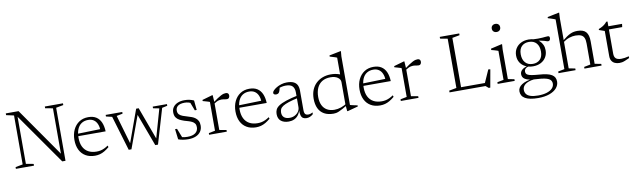

<svg xmlns="http://www.w3.org/2000/svg" viewBox="-50 -1396 7701 2325"><g transform="rotate(-10 3800.5 -233.0)"><path d="M135 -38.5V-640.5L41 -661V-682.5H198L634 -57.5L614 -31V-644L521 -661V-682.5H744V-661L653.5 -644V8.5H613.5L160 -638.5L174.5 -646.5V-38.5L267.5 -21.5V0H45V-21.5Z M1015.5 -464.5Q1075 -464.5 1113.5 -439.5Q1152 -414.5 1171.8 -368.5Q1191.5 -322.5 1194 -258.5H850.5L849 -288.5L1157.5 -297L1135 -279Q1133 -327 1118.2 -361Q1103.5 -395 1076 -413.2Q1048.5 -431.5 1007.5 -431.5Q962 -431.5 928 -409.8Q894 -388 875.5 -344.8Q857 -301.5 857 -237.5Q857 -172 879.2 -127.2Q901.5 -82.5 943.5 -59.2Q985.5 -36 1045 -36Q1071 -36 1094 -41Q1117 -46 1140.2 -56.8Q1163.5 -67.5 1188 -84.5L1194.5 -64.5Q1163.5 -38.5 1135.2 -22Q1107 -5.5 1078.5 2.2Q1050 10 1017 10Q951.5 10 903.5 -17.8Q855.5 -45.5 829.5 -97.5Q803.5 -149.5 803.5 -222Q803.5 -292 829.5 -346.8Q855.5 -401.5 903 -433Q950.5 -464.5 1015.5 -464.5Z M1882.5 -419.5 1807.5 -434V-454.5H1982.5V-434L1917.5 -420L1790.5 10H1757L1603.5 -404L1616 -404.5L1464 10H1430.5L1302.5 -417.5L1229 -435V-454.5H1433V-434L1358.5 -419L1468 -42.5L1451.5 -38.5L1605.5 -464.5H1636.5L1790 -47H1776.5Z M2197.5 -464.5Q2232 -464.5 2258.5 -458.8Q2285 -453 2313.5 -441L2325 -322H2301.5L2256.5 -440L2297 -403.5Q2268.5 -420.5 2244.8 -427.2Q2221 -434 2196 -434Q2141.5 -434 2113.5 -413.5Q2085.5 -393 2085.5 -356Q2085.5 -325.5 2102.2 -308.2Q2119 -291 2146.5 -281.2Q2174 -271.5 2206 -262Q2230 -255.5 2253.5 -246.5Q2277 -237.5 2296.2 -223Q2315.5 -208.5 2327.5 -185.8Q2339.5 -163 2339.5 -128Q2339.5 -86 2318.2 -55Q2297 -24 2257.8 -7.2Q2218.5 9.5 2164.5 9.5Q2131 9.5 2098.8 4.2Q2066.5 -1 2042 -11L2026.5 -138.5H2050.5L2101 -10.5L2058 -41.5Q2073.5 -34 2090.2 -29.2Q2107 -24.5 2124.5 -22.8Q2142 -21 2159.5 -21Q2224 -21 2257.5 -46.5Q2291 -72 2291 -117.5Q2291 -145 2278.8 -161.8Q2266.5 -178.5 2246.5 -188.5Q2226.5 -198.5 2202.5 -205.5Q2178.5 -212.5 2154.5 -219.5Q2123 -230 2097 -243.5Q2071 -257 2055.2 -280.5Q2039.5 -304 2039.5 -343Q2039.5 -379.5 2059.2 -406.8Q2079 -434 2114.8 -449.2Q2150.5 -464.5 2197.5 -464.5Z M2706 -462Q2725.5 -462 2734.2 -452.5Q2743 -443 2743 -427Q2743 -409.5 2734.2 -398.2Q2725.5 -387 2710.5 -387Q2699 -387 2688.2 -389Q2677.5 -391 2666 -392.8Q2654.5 -394.5 2641 -394.5Q2628 -394.5 2613.5 -391.2Q2599 -388 2581.8 -379.8Q2564.5 -371.5 2544 -357.5L2533.5 -369.5Q2572 -398.5 2599.5 -416.8Q2627 -435 2646.5 -445Q2666 -455 2680.2 -458.5Q2694.5 -462 2706 -462ZM2552 -378V-36L2638.5 -20.5V0H2421V-20.5L2499.5 -36V-390Q2493 -393 2480.2 -396.8Q2467.5 -400.5 2450.5 -405.5Q2433.5 -410.5 2415 -415.5V-429.5L2538.5 -465H2546.5Z M2996 -464.5Q3055.5 -464.5 3094 -439.5Q3132.5 -414.5 3152.2 -368.5Q3172 -322.5 3174.5 -258.5H2831L2829.5 -288.5L3138 -297L3115.5 -279Q3113.5 -327 3098.8 -361Q3084 -395 3056.5 -413.2Q3029 -431.5 2988 -431.5Q2942.5 -431.5 2908.5 -409.8Q2874.5 -388 2856 -344.8Q2837.5 -301.5 2837.5 -237.5Q2837.5 -172 2859.8 -127.2Q2882 -82.5 2924 -59.2Q2966 -36 3025.5 -36Q3051.5 -36 3074.5 -41Q3097.5 -46 3120.8 -56.8Q3144 -67.5 3168.5 -84.5L3175 -64.5Q3144 -38.5 3115.8 -22Q3087.5 -5.5 3059 2.2Q3030.5 10 2997.5 10Q2932 10 2884 -17.8Q2836 -45.5 2810 -97.5Q2784 -149.5 2784 -222Q2784 -292 2810 -346.8Q2836 -401.5 2883.5 -433Q2931 -464.5 2996 -464.5Z M3571 -285.5 3570 -255.5Q3490 -238.5 3441.5 -222.5Q3393 -206.5 3368 -190.2Q3343 -174 3334.2 -155Q3325.5 -136 3325.5 -113Q3325.5 -73.5 3349.8 -53Q3374 -32.5 3419.5 -32.5Q3454 -32.5 3482.5 -47.8Q3511 -63 3527.8 -88Q3544.5 -113 3544.5 -142.5V-323Q3544.5 -373 3520.2 -399.2Q3496 -425.5 3437 -425.5Q3413 -425.5 3388.5 -420.2Q3364 -415 3336 -403L3363 -423Q3360 -408 3356.8 -395.2Q3353.5 -382.5 3350 -372.8Q3346.5 -363 3341.5 -356.5Q3335.5 -347.5 3325.5 -343.8Q3315.5 -340 3305 -340Q3289 -340 3280.8 -347Q3272.5 -354 3272.5 -363.5Q3272.5 -377 3288 -393.5Q3303.5 -410 3329.5 -425.5Q3355.5 -441 3388.5 -451Q3421.5 -461 3455.5 -461Q3508.5 -461 3539.5 -446.2Q3570.5 -431.5 3584 -403.2Q3597.5 -375 3597.5 -335.5V-95.5Q3597.5 -72 3602.8 -58.2Q3608 -44.5 3619.2 -38.8Q3630.5 -33 3647 -33Q3659.5 -33 3672.5 -36.8Q3685.5 -40.5 3701 -49.5V-28Q3681 -10 3660.5 -1.8Q3640 6.5 3619.5 6.5Q3593 6.5 3576 -4.2Q3559 -15 3551.5 -40.8Q3544 -66.5 3545 -111.5L3548.5 -113Q3539 -72 3518.2 -44.8Q3497.5 -17.5 3467.5 -3.8Q3437.5 10 3400 10Q3340 10 3304.5 -18.8Q3269 -47.5 3269 -104.5Q3269 -133.5 3280 -158Q3291 -182.5 3322.5 -203.8Q3354 -225 3413.8 -245Q3473.5 -265 3571 -285.5Z M4110 -350Q4110 -384 4077.2 -407.2Q4044.5 -430.5 3988 -430.5Q3927 -430.5 3885.2 -405Q3843.5 -379.5 3822.2 -332.2Q3801 -285 3801 -220Q3801 -161.5 3820.8 -120Q3840.5 -78.5 3878.2 -56.5Q3916 -34.5 3969 -34.5Q4010 -34.5 4051.2 -48.5Q4092.5 -62.5 4139.5 -94.5V-71Q4095 -44.5 4065.8 -28.2Q4036.5 -12 4016.5 -3.8Q3996.5 4.5 3981.5 7.2Q3966.5 10 3950.5 10Q3882 10 3835.8 -16Q3789.5 -42 3766.2 -91.2Q3743 -140.5 3743 -209.5Q3743 -269.5 3762.2 -317Q3781.5 -364.5 3816.2 -397.2Q3851 -430 3897 -447.2Q3943 -464.5 3997 -464.5Q4024.5 -464.5 4047.8 -461Q4071 -457.5 4094.8 -450Q4118.5 -442.5 4146.5 -428.5L4110 -398V-650.5Q4104 -654 4088.8 -658.8Q4073.5 -663.5 4055.5 -669Q4037.5 -674.5 4023 -679V-693L4160 -720.5H4168.5L4163 -657V-59.5Q4167.5 -57.5 4179 -54.8Q4190.5 -52 4205 -48.8Q4219.5 -45.5 4232.5 -43Q4245.5 -40.5 4253.5 -39V-25L4126.5 9H4117.5L4110 -68.5Z M4521.5 -464.5Q4581 -464.5 4619.5 -439.5Q4658 -414.5 4677.8 -368.5Q4697.5 -322.5 4700 -258.5H4356.5L4355 -288.5L4663.5 -297L4641 -279Q4639 -327 4624.2 -361Q4609.5 -395 4582 -413.2Q4554.5 -431.5 4513.5 -431.5Q4468 -431.5 4434 -409.8Q4400 -388 4381.5 -344.8Q4363 -301.5 4363 -237.5Q4363 -172 4385.2 -127.2Q4407.5 -82.5 4449.5 -59.2Q4491.5 -36 4551 -36Q4577 -36 4600 -41Q4623 -46 4646.2 -56.8Q4669.5 -67.5 4694 -84.5L4700.5 -64.5Q4669.5 -38.5 4641.2 -22Q4613 -5.5 4584.5 2.2Q4556 10 4523 10Q4457.5 10 4409.5 -17.8Q4361.5 -45.5 4335.5 -97.5Q4309.5 -149.5 4309.5 -222Q4309.5 -292 4335.5 -346.8Q4361.5 -401.5 4409 -433Q4456.5 -464.5 4521.5 -464.5Z M5063 -462Q5082.5 -462 5091.2 -452.5Q5100 -443 5100 -427Q5100 -409.5 5091.2 -398.2Q5082.5 -387 5067.5 -387Q5056 -387 5045.2 -389Q5034.5 -391 5023 -392.8Q5011.5 -394.5 4998 -394.5Q4985 -394.5 4970.5 -391.2Q4956 -388 4938.8 -379.8Q4921.5 -371.5 4901 -357.5L4890.5 -369.5Q4929 -398.5 4956.5 -416.8Q4984 -435 5003.5 -445Q5023 -455 5037.2 -458.5Q5051.5 -462 5063 -462ZM4909 -378V-36L4995.5 -20.5V0H4778V-20.5L4856.5 -36V-390Q4850 -393 4837.2 -396.8Q4824.5 -400.5 4807.5 -405.5Q4790.5 -410.5 4772 -415.5V-429.5L4895.5 -465H4903.5Z M5873 29H5854L5819.5 0H5491V-37.5H5851.5L5811 -20.5L5887.5 -192.5L5912 -189.5ZM5525.5 -644V0H5377V-21.5L5468 -38.5V-644L5377 -661V-682.5H5616.5V-661Z M6066.5 -621Q6043.5 -621 6029 -634.8Q6014.5 -648.5 6014.5 -671Q6014.5 -693.5 6029 -707Q6043.5 -720.5 6066.5 -720.5Q6090 -720.5 6104 -707Q6118 -693.5 6118 -671Q6118 -648.5 6104 -634.8Q6090 -621 6066.5 -621ZM6105 -464.5 6100.5 -399.5V-36L6178.5 -20.5V0H5969V-20.5L6047.5 -36V-392.5Q6042 -395 6027.8 -399.5Q6013.5 -404 5996.2 -409Q5979 -414 5963.5 -417.5V-434L6095.5 -464.5Z M6424 254Q6369.5 254 6329.5 246Q6289.5 238 6263.5 222.8Q6237.5 207.5 6225 185.2Q6212.5 163 6212.5 135Q6212.5 111.5 6224.5 91.2Q6236.5 71 6261 54.8Q6285.5 38.5 6322.5 27.2Q6359.5 16 6409.5 10.5L6439.5 6.5L6430.5 19.5Q6370.5 26 6335 41.2Q6299.5 56.5 6283.8 78.5Q6268 100.5 6268 127.5Q6268 157 6284.2 178.8Q6300.5 200.5 6336 212Q6371.5 223.5 6427.5 223.5Q6491.5 223.5 6536.2 209Q6581 194.5 6604.2 169.2Q6627.5 144 6627.5 111.5Q6627.5 93 6619.2 78Q6611 63 6591.2 52.2Q6571.5 41.5 6536.2 34.8Q6501 28 6447.5 25.5Q6392.5 23.5 6357.5 15.8Q6322.5 8 6303 -4.2Q6283.5 -16.5 6276 -32.2Q6268.5 -48 6268.5 -66Q6268.5 -97 6295.5 -120.5Q6322.5 -144 6378.5 -154L6386 -146Q6351.5 -140 6336.2 -125.2Q6321 -110.5 6321 -89.5Q6321 -76 6326.2 -65.5Q6331.5 -55 6347.2 -47Q6363 -39 6394.5 -33.5Q6426 -28 6478.5 -24Q6535 -20.5 6574.2 -11.8Q6613.5 -3 6637.2 11.8Q6661 26.5 6671.8 47.5Q6682.5 68.5 6682.5 96.5Q6682.5 140.5 6651.8 176.2Q6621 212 6563.2 233Q6505.5 254 6424 254ZM6429.5 -135Q6376 -135 6335 -155.8Q6294 -176.5 6271 -213.2Q6248 -250 6248 -298.5Q6248 -348 6271.2 -385.5Q6294.5 -423 6335.8 -443.8Q6377 -464.5 6430.5 -464.5Q6470.5 -464.5 6503.5 -452.8Q6536.5 -441 6560.8 -419.2Q6585 -397.5 6598.2 -367.5Q6611.5 -337.5 6611.5 -301Q6611.5 -252 6588.2 -214.2Q6565 -176.5 6524 -155.8Q6483 -135 6429.5 -135ZM6431.5 -164.5Q6486.5 -164.5 6520 -197.8Q6553.5 -231 6553.5 -295.5Q6553.5 -361 6520.8 -398Q6488 -435 6429 -435Q6374 -435 6340 -402Q6306 -369 6306 -304Q6306 -239 6339.2 -201.8Q6372.5 -164.5 6431.5 -164.5ZM6501.5 -432 6475.5 -457.5Q6514.5 -455 6545 -455.2Q6575.5 -455.5 6598.5 -457.2Q6621.5 -459 6638.8 -460.8Q6656 -462.5 6668 -462.5Q6678.5 -462.5 6683.8 -456.2Q6689 -450 6689 -437.5Q6689 -423 6681.8 -412.8Q6674.5 -402.5 6663 -402.5Q6653.5 -402.5 6642.2 -406.5Q6631 -410.5 6613.8 -415.8Q6596.5 -421 6569.5 -425.8Q6542.5 -430.5 6501.5 -432Z M7036 -20.5 7114.5 -36V-294Q7114.5 -338 7103.2 -364Q7092 -390 7066.2 -401.5Q7040.5 -413 6996.5 -413Q6961 -413 6922 -400.5Q6883 -388 6844.5 -359.5L6833 -371.5Q6868 -400.5 6894.8 -419Q6921.5 -437.5 6943.8 -447.2Q6966 -457 6986.8 -460.8Q7007.5 -464.5 7030.5 -464.5Q7103.5 -464.5 7135.5 -427.5Q7167.5 -390.5 7167.5 -311.5V-36L7246.5 -20.5V0H7036ZM6927 0H6717V-20.5L6795.5 -36V-647Q6789 -650.5 6775.2 -655.5Q6761.5 -660.5 6743.2 -666.2Q6725 -672 6705.5 -678V-692L6843.5 -720.5H6852L6848.5 -654.5V-36L6927 -20.5Z M7410 -117Q7410 -77 7430.5 -58.2Q7451 -39.5 7497 -39.5Q7515.5 -39.5 7539 -43Q7562.5 -46.5 7591 -53.5V-32Q7556.5 -16 7535 -7.5Q7513.5 1 7498 3.8Q7482.5 6.5 7465.5 6.5Q7435.5 6.5 7410.8 -4.5Q7386 -15.5 7371.8 -38.2Q7357.5 -61 7357.5 -96V-406L7290 -429.5V-441.5Q7305 -447.5 7317.5 -453.2Q7330 -459 7340.8 -465.8Q7351.5 -472.5 7360.8 -479.5Q7370 -486.5 7378.5 -495Q7387 -503.5 7394.5 -513H7410V-438.5ZM7382.5 -415.5 7383 -454.5H7578.5L7573.5 -415.5Z"/></g></svg>

Font: Newsreader Light
Style: Regular
Weight: 300
Designer: Hugues Gentile
Foundry: Production Type
Version: Version 1.003